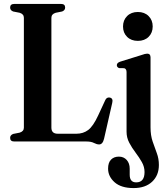

<svg xmlns="http://www.w3.org/2000/svg" viewBox="-20 -720 842 977"><path d="M296 -661.5 263.5 -655Q241.5 -648.5 241.5 -629.5V-70.5Q241.5 -39.5 274 -39.5H369Q403.5 -39.5 428.8 -58.5Q454 -77.5 479.5 -132.5L514.5 -208Q522 -227 539 -223.5Q557 -219.5 551 -196L509.5 -14Q502.5 15 484.5 15Q472.5 15 458.2 7.5Q444 0 420 0H53Q31.5 0 31.5 -18.5Q31.5 -32.5 47 -38.5L80 -45Q101.5 -51.5 101.5 -70.5V-629.5Q101.5 -648.5 80 -655L47 -661.5Q31.5 -667.5 31.5 -681.5Q31.5 -700 53 -700H290.5Q311.5 -700 311.5 -681.5Q311.5 -667.5 296 -661.5ZM681.5 -512Q647.5 -512 626.8 -532.5Q606 -553 606 -585Q606 -617.5 626.8 -638.2Q647.5 -659 681.5 -659Q715.5 -659 736.2 -638.2Q757 -617.5 757 -585.5Q757 -553 736.2 -532.5Q715.5 -512 681.5 -512ZM746 -72Q746 -31 756.8 0.2Q767.5 31.5 778 59.5Q788.5 87.5 788.5 119.5Q788.5 172.5 754 204.8Q719.5 237 660 237Q596.5 237 563.2 207.5Q530 178 530 138Q530 107.5 545 92.2Q560 77 585 77Q609.5 77 624.8 94Q640 111 640 138.5V169Q640 208 673 208Q715.5 208 715.5 155.5Q715.5 129 701.8 104.8Q688 80.5 669.8 56.5Q651.5 32.5 637.8 6.5Q624 -19.5 624 -50V-353Q624 -369.5 612 -373L586 -373.5Q574.5 -378 574.5 -388.5Q574.5 -400 591 -406L698.5 -439.5Q719 -447 729 -447Q746 -447 746 -428Z"/></svg>

Font: Fraunces 144pt S050 SemiBold
Style: Regular
Weight: 600
Version: Version 1.000; ttfautohint (v1.8.3)